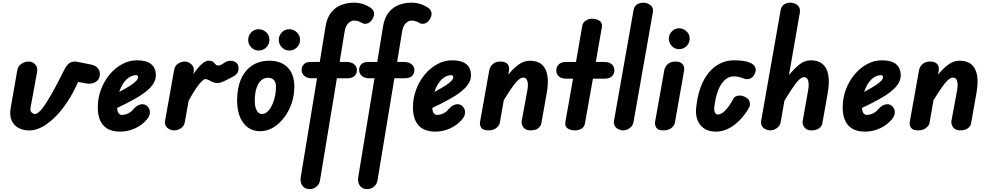

<svg xmlns="http://www.w3.org/2000/svg" viewBox="-20 -948 7184 1396"><path d="M192.5 0.5Q150.5 0.5 116 -17.2Q81.5 -35 64.8 -71.8Q48 -108.5 58 -164.5L106 -439Q111.5 -468.5 136.8 -484.5Q162 -500.5 186.5 -500.5Q215.5 -500.5 235.5 -480.2Q255.5 -460 249.5 -424.5L202 -164.5Q197.5 -140 211 -129.5Q224.5 -119 233.5 -119Q256 -119 288 -160.2Q320 -201.5 360.2 -273.8Q400.5 -346 446.5 -439Q462.5 -470.5 479.8 -485.5Q497 -500.5 526 -500.5Q529 -500.5 536.5 -499.2Q544 -498 567.8 -493.5Q591.5 -489 642.5 -478.5Q674 -472.5 690 -453.8Q706 -435 706 -411.5Q706 -370 675.2 -351.8Q644.5 -333.5 601.5 -342L547.5 -352.5L544 -344Q498.5 -241.5 439.2 -164Q380 -86.5 316 -43Q252 0.5 192.5 0.5Z M854 9Q773 9 732 -36Q691 -81 691 -167.5Q691 -235.5 714.2 -297Q737.5 -358.5 777.5 -406.5Q817.5 -454.5 868.8 -482Q920 -509.5 975.5 -509.5Q1044.5 -509.5 1078.8 -481.8Q1113 -454 1113 -400.5Q1113 -378 1103.8 -356.5Q1094.5 -335 1075.8 -314.2Q1057 -293.5 1029 -272.8Q1001 -252 963.5 -231Q940.5 -217.5 906 -199.8Q871.5 -182 831.5 -163Q832 -154.5 833.2 -147.8Q834.5 -141 836.5 -135.5Q840.5 -125.5 847.8 -119Q855 -112.5 865 -112.5Q888 -112.5 910.8 -123Q933.5 -133.5 950.5 -154.5Q973 -180.5 999.2 -188Q1025.5 -195.5 1047 -179.5Q1057.5 -172 1064.5 -157Q1071.5 -142 1069.2 -122.2Q1067 -102.5 1048 -79.5Q1013.5 -38.5 962 -14.8Q910.5 9 854 9ZM847 -279.5Q861 -287 874.5 -294.8Q888 -302.5 902 -310.5Q929.5 -326.5 947.5 -340Q965.5 -353.5 974.8 -364.8Q984 -376 984 -385Q984 -391.5 981.2 -396.5Q978.5 -401.5 972 -401.5Q944 -401.5 920 -386.2Q896 -371 877.5 -343.5Q859 -316 847 -279.5Z M1246.5 0Q1219 0 1197 -18.2Q1175 -36.5 1180 -68.5L1246.5 -441.5Q1252 -470.5 1275.2 -485.5Q1298.5 -500.5 1322 -500.5Q1350 -500.5 1372.2 -479.8Q1394.5 -459 1388.5 -424.5L1385 -407.5Q1413.5 -450.5 1442.8 -478.5Q1472 -506.5 1496.5 -506.5Q1520 -506.5 1530 -498Q1540 -489.5 1546.8 -480.8Q1553.5 -472 1566.5 -472Q1581 -472 1595.8 -481.5Q1610.5 -491 1618 -496Q1632.5 -505.5 1655.2 -506Q1678 -506.5 1696.2 -493.5Q1714.5 -480.5 1714.5 -450Q1714.5 -428.5 1704.2 -415.2Q1694 -402 1679.8 -394Q1665.5 -386 1654 -380Q1634.5 -369.5 1607.2 -356.8Q1580 -344 1562.5 -344Q1542.5 -344 1526.2 -351.2Q1510 -358.5 1496.8 -365.8Q1483.5 -373 1471.5 -373Q1463.5 -373 1447 -357.5Q1430.5 -342 1406.5 -307.2Q1382.5 -272.5 1351.5 -215L1323.5 -58.5Q1318 -30 1294.2 -15Q1270.5 0 1246.5 0Z M1872.5 6Q1794 6 1749 -54.5Q1704 -115 1704 -218Q1704 -308 1732.5 -372.8Q1761 -437.5 1813.8 -472Q1866.5 -506.5 1938.5 -506.5Q2023.5 -506.5 2071.8 -457.2Q2120 -408 2120 -317.5Q2120 -253.5 2099.8 -195.2Q2079.5 -137 2044.8 -91.8Q2010 -46.5 1965.5 -20.2Q1921 6 1872.5 6ZM1885 -119Q1912 -119 1935 -147Q1958 -175 1972.2 -220.5Q1986.5 -266 1986.5 -318.5Q1986.5 -351 1970.8 -366.8Q1955 -382.5 1928.5 -382.5Q1899.5 -382.5 1877.8 -362.8Q1856 -343 1844.2 -305.2Q1832.5 -267.5 1832.5 -214Q1832.5 -170 1846.8 -144.5Q1861 -119 1885 -119Z M2083 -580.5Q2052.5 -580.5 2029.8 -603.2Q2007 -626 2007 -658Q2007 -689.5 2029 -712.5Q2051 -735.5 2083 -735.5Q2114 -735.5 2137.8 -713.5Q2161.5 -691.5 2161.5 -658Q2161.5 -626 2138.5 -603.2Q2115.5 -580.5 2083 -580.5ZM1860.5 -580.5Q1830 -580.5 1807.2 -603.2Q1784.5 -626 1784.5 -658Q1784.5 -689.5 1806.5 -712.5Q1828.5 -735.5 1860.5 -735.5Q1891.5 -735.5 1915.2 -713.5Q1939 -691.5 1939 -658Q1939 -626 1915.8 -603.2Q1892.5 -580.5 1860.5 -580.5Z M2232 427Q2204.5 427 2189 413.2Q2173.5 399.5 2168.2 380.2Q2163 361 2166 344L2285 -379H2245Q2213 -379 2193 -396Q2173 -413 2173 -439Q2173 -464 2189.2 -480.8Q2205.5 -497.5 2238 -497.5H2305L2346.5 -753Q2357.5 -821 2389.2 -859.2Q2421 -897.5 2464.2 -913Q2507.5 -928.5 2553 -928.5Q2588.5 -928.5 2617.8 -919.2Q2647 -910 2675 -891Q2694 -878.5 2698.8 -858Q2703.5 -837.5 2689 -811Q2672 -782 2649.2 -776.8Q2626.5 -771.5 2613.5 -780.5Q2604.5 -786 2589.8 -792.2Q2575 -798.5 2553 -798.5Q2533.5 -798.5 2513.2 -779.8Q2493 -761 2486 -720.5L2449.5 -497.5H2500.5Q2534.5 -497.5 2554.8 -480.8Q2575 -464 2575 -439Q2575 -411.5 2557 -395.2Q2539 -379 2507.5 -379H2429.5L2306.5 364.5Q2303 389.5 2282 408.2Q2261 427 2232 427Z M2650 427Q2622.5 427 2607 413.2Q2591.5 399.5 2586.2 380.2Q2581 361 2584 344L2703 -379H2663Q2631 -379 2611 -396Q2591 -413 2591 -439Q2591 -464 2607.2 -480.8Q2623.5 -497.5 2656 -497.5H2723L2764.5 -753Q2775.5 -821 2807.2 -859.2Q2839 -897.5 2882.2 -913Q2925.5 -928.5 2971 -928.5Q3006.5 -928.5 3035.8 -919.2Q3065 -910 3093 -891Q3112 -878.5 3116.8 -858Q3121.5 -837.5 3107 -811Q3090 -782 3067.2 -776.8Q3044.5 -771.5 3031.5 -780.5Q3022.5 -786 3007.8 -792.2Q2993 -798.5 2971 -798.5Q2951.5 -798.5 2931.2 -779.8Q2911 -761 2904 -720.5L2867.5 -497.5H2918.5Q2952.5 -497.5 2972.8 -480.8Q2993 -464 2993 -439Q2993 -411.5 2975 -395.2Q2957 -379 2925.5 -379H2847.5L2724.5 364.5Q2721 389.5 2700 408.2Q2679 427 2650 427Z M3145.5 9Q3064.5 9 3023.5 -36Q2982.5 -81 2982.5 -167.5Q2982.5 -235.5 3005.8 -297Q3029 -358.5 3069 -406.5Q3109 -454.5 3160.2 -482Q3211.5 -509.5 3267 -509.5Q3336 -509.5 3370.2 -481.8Q3404.5 -454 3404.5 -400.5Q3404.5 -378 3395.2 -356.5Q3386 -335 3367.2 -314.2Q3348.5 -293.5 3320.5 -272.8Q3292.5 -252 3255 -231Q3232 -217.5 3197.5 -199.8Q3163 -182 3123 -163Q3123.5 -154.5 3124.8 -147.8Q3126 -141 3128 -135.5Q3132 -125.5 3139.2 -119Q3146.5 -112.5 3156.5 -112.5Q3179.5 -112.5 3202.2 -123Q3225 -133.5 3242 -154.5Q3264.5 -180.5 3290.8 -188Q3317 -195.5 3338.5 -179.5Q3349 -172 3356 -157Q3363 -142 3360.8 -122.2Q3358.5 -102.5 3339.5 -79.5Q3305 -38.5 3253.5 -14.8Q3202 9 3145.5 9ZM3138.5 -279.5Q3152.5 -287 3166 -294.8Q3179.5 -302.5 3193.5 -310.5Q3221 -326.5 3239 -340Q3257 -353.5 3266.2 -364.8Q3275.5 -376 3275.5 -385Q3275.5 -391.5 3272.8 -396.5Q3270 -401.5 3263.5 -401.5Q3235.5 -401.5 3211.5 -386.2Q3187.5 -371 3169 -343.5Q3150.5 -316 3138.5 -279.5Z M3529.5 0Q3493.5 0 3479.8 -18.5Q3466 -37 3470.5 -62.5L3538 -440.5Q3540 -449 3547.5 -463.2Q3555 -477.5 3572.2 -489Q3589.5 -500.5 3619.5 -500.5Q3654 -500.5 3670 -482Q3686 -463.5 3680.5 -432L3676 -405.5Q3712 -450 3750.2 -478.2Q3788.5 -506.5 3832.5 -506.5Q3886.5 -506.5 3918.2 -480Q3950 -453.5 3959.5 -401.2Q3969 -349 3955 -270.5L3915.5 -48Q3913 -33 3894.2 -16.5Q3875.5 0 3837 0Q3802 0 3785.5 -22.2Q3769 -44.5 3773.5 -70L3814.5 -292.5Q3820 -322.5 3817.8 -342.8Q3815.5 -363 3807 -373.5Q3798.5 -384 3784.5 -384Q3758.5 -384 3723 -338.8Q3687.5 -293.5 3643 -220L3613.5 -52.5Q3611 -37 3590 -18.5Q3569 0 3529.5 0Z M4158.5 0Q4130.5 0 4107.8 -14Q4085 -28 4091 -62.5L4146.5 -376H4095Q4061 -376 4042.8 -393Q4024.5 -410 4024.5 -436Q4024.5 -462.5 4042.8 -480Q4061 -497.5 4095 -497.5H4168L4213.5 -760.5Q4217.5 -784.5 4239 -798.2Q4260.5 -812 4283.5 -812Q4303 -812 4321 -806Q4339 -800 4349.5 -786Q4360 -772 4355.5 -747L4312 -497.5H4375.5Q4410 -497.5 4428.5 -480Q4447 -462.5 4447 -436Q4447 -410 4428.5 -393Q4410 -376 4375.5 -376H4291L4233 -50.5Q4228 -23 4206.8 -11.5Q4185.5 0 4158.5 0Z M4511 0Q4495 0 4478 -7.5Q4461 -15 4450.8 -30.8Q4440.5 -46.5 4444.5 -71L4586.5 -874.5Q4592 -904.5 4612.5 -916.5Q4633 -928.5 4656.5 -928.5Q4687 -928.5 4710.2 -909.8Q4733.5 -891 4726.5 -856.5L4586.5 -62.5Q4581 -32 4557.8 -16Q4534.5 0 4511 0Z M4802.5 0Q4766 0 4752.8 -18.5Q4739.5 -37 4743 -62.5L4810.5 -440.5Q4812 -449 4819.8 -463.2Q4827.5 -477.5 4845 -489Q4862.5 -500.5 4892.5 -500.5Q4926.5 -500.5 4942.8 -482Q4959 -463.5 4953.5 -432L4886.5 -52.5Q4884 -37 4863 -18.5Q4842 0 4802.5 0ZM4917.5 -590.5Q4887.5 -590.5 4865.2 -612.8Q4843 -635 4843 -666.5Q4843 -697 4865 -719.8Q4887 -742.5 4917.5 -742.5Q4947 -742.5 4970.8 -720.8Q4994.5 -699 4994.5 -666.5Q4994.5 -635 4971.8 -612.8Q4949 -590.5 4917.5 -590.5Z M5185.5 9Q5110 9 5071.2 -40Q5032.5 -89 5042.5 -172Q5051 -250.5 5074 -313Q5097 -375.5 5132.8 -419.2Q5168.5 -463 5214.8 -486.2Q5261 -509.5 5315.5 -509.5Q5353.5 -509.5 5382.5 -505.5Q5411.5 -501.5 5434.5 -491.5Q5444 -488 5456 -478.2Q5468 -468.5 5473.2 -451.8Q5478.5 -435 5467 -410Q5455.5 -385.5 5433.5 -376.5Q5411.5 -367.5 5386.5 -377.5Q5366.5 -385.5 5349 -389.2Q5331.5 -393 5315.5 -393Q5279 -393 5249.8 -366.2Q5220.5 -339.5 5201 -289.2Q5181.5 -239 5173.5 -168.5Q5170.5 -145.5 5178.2 -130.5Q5186 -115.5 5200 -115.5Q5224.5 -115.5 5254.8 -146.2Q5285 -177 5313 -231.5Q5321 -247.5 5345.8 -252.2Q5370.5 -257 5398.5 -242.5Q5426.5 -229 5430.8 -205.2Q5435 -181.5 5428.5 -170Q5383 -87 5318 -39Q5253 9 5185.5 9Z M5581 0Q5565 0 5547.8 -7.5Q5530.5 -15 5520.5 -30.8Q5510.5 -46.5 5514.5 -71L5656 -874.5Q5661.5 -904.5 5682 -916.5Q5702.5 -928.5 5726 -928.5Q5756.5 -928.5 5778.8 -909.8Q5801 -891 5795.5 -856.5L5716.5 -402Q5753.5 -448 5791.8 -478.8Q5830 -509.5 5875.5 -509.5Q5929.5 -509.5 5961.2 -482.2Q5993 -455 6002.5 -402Q6012 -349 5998 -270.5L5958.5 -48Q5956 -33 5937 -16.5Q5918 0 5879 0Q5845 0 5828.5 -22.2Q5812 -44.5 5816.5 -70L5856 -292.5Q5861.5 -322.5 5859.5 -343.8Q5857.5 -365 5849 -376Q5840.5 -387 5826 -387Q5800.5 -387 5764.5 -339.2Q5728.5 -291.5 5683.5 -216L5656.5 -62.5Q5651.5 -32 5627.8 -16Q5604 0 5581 0Z M6270 9Q6189 9 6148 -36Q6107 -81 6107 -167.5Q6107 -235.5 6130.2 -297Q6153.5 -358.5 6193.5 -406.5Q6233.5 -454.5 6284.8 -482Q6336 -509.5 6391.5 -509.5Q6460.5 -509.5 6494.8 -481.8Q6529 -454 6529 -400.5Q6529 -378 6519.8 -356.5Q6510.5 -335 6491.8 -314.2Q6473 -293.5 6445 -272.8Q6417 -252 6379.5 -231Q6356.5 -217.5 6322 -199.8Q6287.5 -182 6247.5 -163Q6248 -154.5 6249.2 -147.8Q6250.5 -141 6252.5 -135.5Q6256.5 -125.5 6263.8 -119Q6271 -112.5 6281 -112.5Q6304 -112.5 6326.8 -123Q6349.5 -133.5 6366.5 -154.5Q6389 -180.5 6415.2 -188Q6441.5 -195.5 6463 -179.5Q6473.5 -172 6480.5 -157Q6487.5 -142 6485.2 -122.2Q6483 -102.5 6464 -79.5Q6429.5 -38.5 6378 -14.8Q6326.5 9 6270 9ZM6263 -279.5Q6277 -287 6290.5 -294.8Q6304 -302.5 6318 -310.5Q6345.5 -326.5 6363.5 -340Q6381.5 -353.5 6390.8 -364.8Q6400 -376 6400 -385Q6400 -391.5 6397.2 -396.5Q6394.5 -401.5 6388 -401.5Q6360 -401.5 6336 -386.2Q6312 -371 6293.5 -343.5Q6275 -316 6263 -279.5Z M6654 0Q6618 0 6604.2 -18.5Q6590.5 -37 6595 -62.5L6662.5 -440.5Q6664.5 -449 6672 -463.2Q6679.5 -477.5 6696.8 -489Q6714 -500.5 6744 -500.5Q6778.5 -500.5 6794.5 -482Q6810.5 -463.5 6805 -432L6800.5 -405.5Q6836.5 -450 6874.8 -478.2Q6913 -506.5 6957 -506.5Q7011 -506.5 7042.8 -480Q7074.5 -453.5 7084 -401.2Q7093.5 -349 7079.5 -270.5L7040 -48Q7037.5 -33 7018.8 -16.5Q7000 0 6961.5 0Q6926.5 0 6910 -22.2Q6893.5 -44.5 6898 -70L6939 -292.5Q6944.5 -322.5 6942.2 -342.8Q6940 -363 6931.5 -373.5Q6923 -384 6909 -384Q6883 -384 6847.5 -338.8Q6812 -293.5 6767.5 -220L6738 -52.5Q6735.5 -37 6714.5 -18.5Q6693.5 0 6654 0Z"/></svg>

Font: Edu AU VIC WA NT Hand
Style: Bold
Weight: 700
Version: Version 1.001